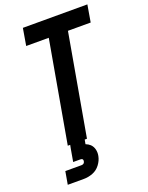

<svg xmlns="http://www.w3.org/2000/svg" viewBox="-172 -820 860 1119"><g transform="rotate(-20 257.5 -260.5)"><path d="M126 0 237 -629H97L115 -735H515L497 -629H356L245 0ZM48 214 62 134H162Q180 134 183 117Q186 100 168 100H123L137 20L141 0H231L226 27Q242 33 254 44Q268 58 272.5 77.5Q277 97 273 117Q268 144 249.5 168.5Q231 193 203.5 203.5Q176 214 148 214Z"/></g></svg>

Font: Iosevka SS08
Style: Bold Italic
Weight: 700
Italic angle: -10°
Monospace: yes
Designer: Belleve Invis
Foundry: Belleve Invis
Version: 2.1.0; ttfautohint (v1.8.2)